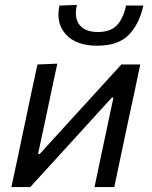

<svg xmlns="http://www.w3.org/2000/svg" viewBox="-20 -757 614 777"><path d="M26 0Q37.5 -53.5 49 -106.5Q59.5 -157.5 72.5 -218.5L83 -268Q97 -335 108.2 -388Q119.5 -441 131.5 -496L212 -499.5Q200.5 -447 190 -397.2Q179.5 -347.5 166.5 -285.5L134 -134H141L288 -295.5Q332.5 -344 378.8 -394.8Q425 -445.5 471 -496H547.5Q536 -440.5 525 -388.5Q513.5 -336 499 -268L488.5 -218.5Q475.5 -157.5 464.8 -106.2Q454 -55 442.5 0H362.5Q373.5 -53.5 384 -102.5Q394.5 -151 406.5 -208.5L439 -362H432.5L289 -204.5Q243.5 -154.5 196.5 -103L102.5 0ZM373 -572Q288.5 -572 247 -617.5Q216.5 -650.5 216.5 -698Q216.5 -715.5 220.5 -734.5L291 -737Q287 -719 287 -704Q287 -674 302.5 -655.5Q325 -627.5 376 -627.5Q427 -627.5 453 -654.8Q479 -682 490 -734.5H560Q544 -660 501.2 -616Q458.5 -572 373 -572Z"/></svg>

Font: Heraclito
Style: Italic
Weight: 400
Italic angle: -12°
Designer: Kostas Bartsokas (font) & Cristiano Sobral (main changes)
Foundry: Kostas Bartsokas (font) & Cristiano Sobral (main changes)
Version: Version 1.00;July 8, 2020;FontCreator 13.0.0.2655 64-bit